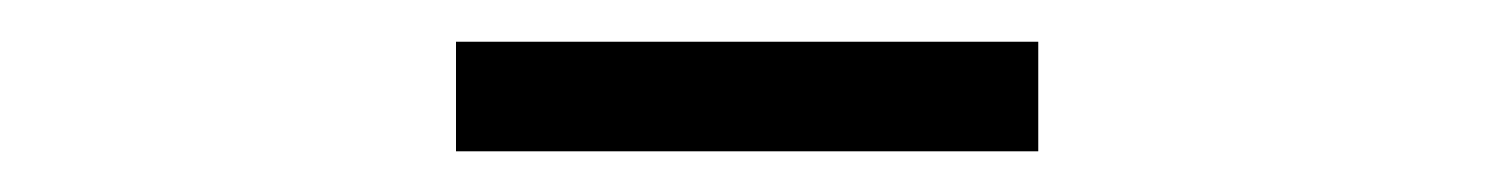

<svg xmlns="http://www.w3.org/2000/svg" viewBox="-20 -867 717 92"><path d="M198.5 -847H477.5V-794.5H198.5Z"/></svg>

Font: Lato
Style: Regular
Weight: 400
Designer: Lukasz Dziedzic with Adam Twardoch and Botio Nikoltchev
Foundry: tyPoland Lukasz Dziedzic
Version: Version 2.015; 2015-08-06; http://www.latofonts.com/